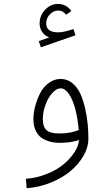

<svg xmlns="http://www.w3.org/2000/svg" viewBox="-20 -741 570 996"><path d="M350.1 -684.1 322.8 -664.6Q307.1 -686.5 281.2 -686.5Q258.3 -686.5 239 -666.7Q219.7 -647 219.7 -619.1Q219.7 -573.2 282.7 -573.2Q310.1 -573.2 360.8 -590.3L371.6 -558.1L191.9 -495.6L181.2 -527.8L235.4 -546.9Q210.9 -556.2 198.2 -575.9Q185.5 -595.7 185.5 -619.1Q185.5 -661.1 214.4 -690.9Q243.2 -720.7 281.2 -720.7Q323.7 -720.7 350.1 -684.1ZM388.2 -66.4Q383.8 -124 371.1 -173.1Q358.4 -222.2 338.1 -252.4Q317.9 -282.7 294.9 -282.7Q272.9 -282.7 251.2 -258.5Q229.5 -234.4 215.8 -196.8Q202.1 -159.2 202.1 -122.6Q202.1 -103.5 206.5 -90.1Q210.9 -76.7 218.3 -68.6Q225.6 -60.5 237.5 -56.2Q249.5 -51.8 261.7 -50.3Q273.9 -48.8 291 -48.8Q345.7 -48.8 388.2 -66.4ZM438.5 -19.5Q438.5 22.5 413.8 65.9Q389.2 109.4 347.4 145Q305.7 180.7 245.1 205.6Q184.6 230.5 118.2 235.4L114.3 186.5Q172.4 182.1 224.9 160.6Q277.3 139.2 312 109.4Q346.7 79.6 367.4 46.9Q388.2 14.2 389.6 -14.6Q346.2 0 291 0Q271.5 0 253.9 -2.9Q236.3 -5.9 217.3 -13.9Q198.2 -22 184.6 -35.2Q170.9 -48.3 162.1 -70.8Q153.3 -93.3 153.3 -122.6Q153.3 -154.3 162.4 -189.2Q171.4 -224.1 187.7 -256.6Q204.1 -289.1 232.4 -310.3Q260.7 -331.5 294.9 -331.5Q329.1 -331.5 355.5 -309.6Q381.8 -287.6 397 -254.4Q412.1 -221.2 421.9 -177.2Q431.6 -133.3 435.1 -95.2Q438.5 -57.1 438.5 -19.5Z"/></svg>

Font: AzarMehrMonospaced
Style: SansRegular
Weight: 1
Designer: Amin Abedi
Version: Version 1.00